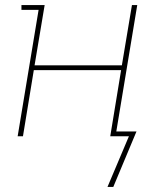

<svg xmlns="http://www.w3.org/2000/svg" viewBox="-20 -540 640 761"><path d="M406 201 491 0H417L460 -262H114L71 0H50L133 -501H65V-520H157L117 -281H463L503 -520H524L441 -19H521L429 201Z"/></svg>

Font: Iosevka Etoile Thin
Style: Italic
Weight: 100
Italic angle: -9°
Designer: Belleve Invis
Foundry: Belleve Invis
Version: Version 22.1.2; ttfautohint (v1.8.4)